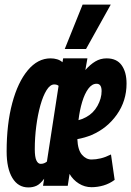

<svg xmlns="http://www.w3.org/2000/svg" viewBox="-20 -809 573 839"><path d="M104 10Q59 10 34 -31.5Q9 -73 9 -147Q9 -267 33.5 -358.5Q58 -450 101.5 -502Q145 -554 201 -554Q216 -554 229.5 -550Q243 -546 253 -537L256 -554H362L353 -503Q374 -527 396.5 -540.5Q419 -554 446 -554Q490 -554 511.5 -524Q533 -494 533 -444Q533 -368 490.5 -308Q448 -248 380 -219Q351 -207 318 -201Q320 -154 338 -133Q356 -112 380 -112Q399 -112 420 -117Q441 -122 465 -134L481 -23Q458 -6 432 1.5Q406 9 380 9Q350 9 324.5 -7Q299 -23 284 -49L276 3H168L173 -28Q156 -5 140 2.5Q124 10 104 10ZM402 -443Q382 -443 366 -421.5Q350 -400 339 -363.5Q328 -327 323 -284Q340 -288 356 -297Q388 -314 406 -346.5Q424 -379 424 -411Q424 -443 402 -443ZM158 -93Q173 -93 185 -103L236 -434Q229 -440 217 -440Q199 -440 183.5 -415Q168 -390 156.5 -349Q145 -308 138.5 -258Q132 -208 132 -157Q132 -123 139 -108Q146 -93 158 -93ZM263 -595 341 -789H464L356 -595Z"/></svg>

Font: Georama ExtraCondensed
Style: Bold Italic
Weight: 700
Width: 2
Italic angle: -9°
Designer: Jean-Baptiste Levee
Foundry: Production Type
Version: Version 1.000